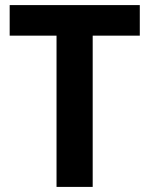

<svg xmlns="http://www.w3.org/2000/svg" viewBox="-20 -734 586 754"><path d="M202 0H344V-594H529V-714H18V-594H202Z"/></svg>

Font: Kathrein 75 Bold
Style: Regular
Weight: 700
Designer: Lazydogs Typefoundry, based on Open Sans by Ascender Corporation
Foundry: Lazydogs Typefoundry
Version: Version 1.003;PS 001.003;hotconv 1.0.88;makeotf.lib2.5.64775